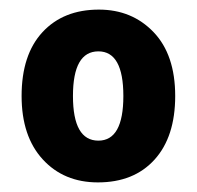

<svg xmlns="http://www.w3.org/2000/svg" viewBox="-20 -835 411 400"><path d="M345 -635Q345 -550 302 -502.5Q259 -455 184 -455Q113 -455 69 -503Q25 -551 25 -635Q25 -721 68.5 -768Q112 -815 186 -815Q255 -815 300 -768Q345 -721 345 -635ZM132 -635Q132 -542 185 -542Q237 -542 237 -635Q237 -728 185 -728Q132 -728 132 -635Z"/></svg>

Font: Noto Sans Telugu UI SemiCondensed ExtraBold
Style: Regular
Weight: 800
Width: 4
Designer: Jelle Bosma - Monotype Design Team
Foundry: Monotype Imaging Inc.
Version: Version 2.005; ttfautohint (v1.8.4.7-5d5b)